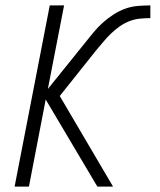

<svg xmlns="http://www.w3.org/2000/svg" viewBox="-20 -690 590 710"><path d="M34 0 164 -670H217L157 -361L294 -531Q310 -551 325.5 -570Q341 -589 360 -606Q379 -623 400 -636.5Q421 -650 443.5 -658Q466 -666 489.5 -668Q513 -670 536 -670V-623Q517 -623 497 -621Q477 -619 458 -611.5Q439 -604 422 -592Q405 -580 389.5 -565Q374 -550 361 -534Q348 -518 334 -502L201 -335L398 0H340L149 -322L87 0Z"/></svg>

Font: Lode Dark Term
Style: Italic
Weight: 400
Italic angle: -11°
Monospace: yes
Designer: Belleve Invis
Foundry: Belleve Invis
Version: Version 29.2.0